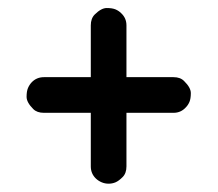

<svg xmlns="http://www.w3.org/2000/svg" viewBox="-20 -536 540 476"><path d="M217.8 -93.3Q205.1 -105.5 205.1 -123.5V-256.3H88.9Q71.8 -256.3 62.5 -265.6Q45.9 -282.2 45.9 -295.9Q45.9 -309.6 49.3 -317.6Q52.7 -325.7 58.6 -332Q70.8 -344.7 88.9 -344.7H205.1V-473.1Q205.1 -490.2 214.8 -500Q231 -516.1 244.6 -516.1Q258.3 -516.1 266.4 -512.7Q274.4 -509.3 280.3 -503.4Q293.5 -491.2 293.5 -473.1V-344.7H410.2Q427.2 -344.7 436.5 -335Q453.1 -318.8 453.1 -305.2Q453.1 -291.5 449.7 -283.4Q446.3 -275.4 440.4 -269.5Q428.2 -256.3 410.2 -256.3H293.5V-123.5Q293.5 -106.4 283.9 -96.9Q274.4 -87.4 266.4 -84Q258.3 -80.6 249.3 -80.6Q240.2 -80.6 232.2 -84Q224.1 -87.4 217.8 -93.3Z"/></svg>

Font: Supermercado
Style: Regular
Weight: 400
Designer: James Grieshaber
Foundry: James Grieshaber
Version: Version 1.002